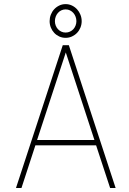

<svg xmlns="http://www.w3.org/2000/svg" viewBox="-20 -936 640 956"><path d="M227.1 -830.6Q227.1 -847.2 232.9 -862.5Q238.8 -877.9 249.5 -889.6Q260.3 -901.4 274.9 -908.4Q289.6 -915.5 306.6 -915.5Q323.7 -915.5 338.4 -908.4Q353 -901.4 363.8 -889.6Q374.5 -877.9 380.6 -862.5Q386.7 -847.2 386.7 -830.6Q386.7 -814 380.6 -798.8Q374.5 -783.7 363.8 -772.5Q353 -761.2 338.4 -754.4Q323.7 -747.6 306.6 -747.6Q289.6 -747.6 274.9 -754.4Q260.3 -761.2 249.8 -772.5Q239.3 -783.7 233.2 -798.8Q227.1 -814 227.1 -830.6ZM253.4 -830.6Q253.4 -819.3 257.3 -809.1Q261.2 -798.8 268.3 -791Q275.4 -783.2 285.2 -778.6Q294.9 -773.9 306.6 -773.9Q318.4 -773.9 328.4 -778.6Q338.4 -783.2 345.5 -791Q352.5 -798.8 356.4 -809.1Q360.4 -819.3 360.4 -830.6Q360.4 -842.3 356.4 -852.8Q352.5 -863.3 345.5 -871.3Q338.4 -879.4 328.6 -884.3Q318.8 -889.2 306.6 -889.2Q294.9 -889.2 284.9 -884.3Q274.9 -879.4 268.1 -871.3Q261.2 -863.3 257.3 -852.8Q253.4 -842.3 253.4 -830.6ZM458.5 -212.4H156.2L86.9 0H59.6L292.5 -710.9H322.8L555.7 0H528.3ZM164.6 -238.8H450.2L307.6 -674.8Z"/></svg>

Font: TypoPRO Roboto Mono
Style: Regular
Weight: 250
Designer: Google
Version: Version 2.000986; 2015; ttfautohint (v1.3)